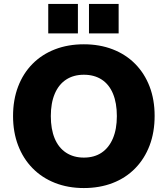

<svg xmlns="http://www.w3.org/2000/svg" viewBox="-20 -940 847 971"><path d="M404 11Q324 11 258 -15Q192 -41 144.5 -89.5Q97 -138 71.5 -205Q46 -272 46 -353Q46 -435 71.5 -502Q97 -569 144.5 -617Q192 -665 258 -690.5Q324 -716 404 -716Q484 -716 550 -690.5Q616 -665 663.5 -617Q711 -569 736.5 -502.5Q762 -436 762 -354Q762 -271 736.5 -204Q711 -137 663.5 -88.5Q616 -40 550 -14.5Q484 11 404 11ZM404 -143Q457 -143 494 -168Q531 -193 551 -240Q571 -287 571 -353Q571 -419 551.5 -466Q532 -513 494.5 -537.5Q457 -562 404 -562Q352 -562 314.5 -537.5Q277 -513 257 -466Q237 -419 237 -353Q237 -287 256.5 -240Q276 -193 314 -168Q352 -143 404 -143ZM430 -771V-920H580V-771ZM224 -771V-920H374V-771Z"/></svg>

Font: Nunito Sans 12pt ExtraLight 12pt Black
Style: Regular
Weight: 900
Version: Version 3.101;gftools[0.9.27]